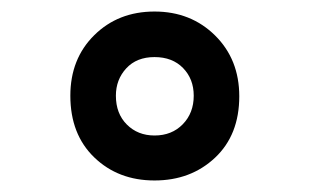

<svg xmlns="http://www.w3.org/2000/svg" viewBox="-20 -744 540 333"><path d="M395 -577Q395 -641 353 -682.5Q311 -724 248 -724Q185 -724 143.5 -683Q102 -642 102 -578Q102 -511 143.5 -471Q185 -431 248 -431Q311 -431 353 -470.5Q395 -510 395 -577ZM181 -578Q181 -606 199 -625.5Q217 -645 248 -645Q279 -645 297.5 -626Q316 -607 316 -578Q316 -548 297 -528.5Q278 -509 248 -509Q219 -509 200 -528Q181 -547 181 -578Z"/></svg>

Font: Noto Sans Mono UI Condensed ExtraBold
Style: Regular
Weight: 800
Width: 3
Designer: Monotype Design team
Foundry: Monotype Imaging Inc.
Version: 1.000